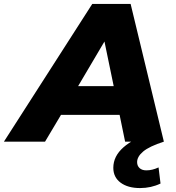

<svg xmlns="http://www.w3.org/2000/svg" viewBox="-88 -720 894 976"><path d="M520 -136H222L141 0H-68L381 -700H576L745 0H548ZM490 -282 443 -509 309 -282ZM488 133Q488 74 540 28.5Q592 -17 682 -46L745 0Q671 24 640 50Q609 76 609 104Q609 123 621.5 134.5Q634 146 656 146Q686 146 718 131L728 213Q680 236 624 236Q562 236 525 208.5Q488 181 488 133Z"/></svg>

Font: Idrija
Style: Italic
Weight: 800
Italic angle: -11.3°
Designer: Julieta Ulanovsky
Foundry: Julieta Ulanovsky
Version: Version 7.200